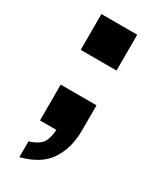

<svg xmlns="http://www.w3.org/2000/svg" viewBox="-162 -491 576 706"><g transform="rotate(30 125.5 -138.5)"><path d="M201.1 -289.6V-441.7H49V-289.6ZM49 10H118.7C117.3 29.5 113.9 46.6 107.1 59.8C98.5 76.4 79.8 89 50.9 97.5V164.8C105.6 150.7 144.3 126.1 167.1 91.1C189.8 56.1 201.2 14.3 201.2 -34.3V-142.1H49.1V10Z"/></g></svg>

Font: Diatome Awesome Bold
Style: Regular
Weight: 400
Designer: 15.100.17
Foundry: 15.100.17
Version: Version 1.010;Fontself Maker 3.5.8